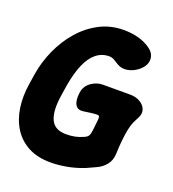

<svg xmlns="http://www.w3.org/2000/svg" viewBox="-131 -786 817 905"><g transform="rotate(20 277.0 -333.5)"><path d="M223.8 19Q158.6 19 112.2 -5.4Q65.8 -29.8 38.2 -73.2Q10.6 -116.6 2.1 -173.5Q-6.4 -230.4 4 -295L12 -347Q22.4 -411.4 49.7 -471.8Q77 -532.2 118.9 -580.4Q160.8 -628.6 215.6 -657.3Q270.4 -686 336.2 -686Q420.6 -686 473.8 -646.6Q500.8 -626.2 500.7 -596.9Q500.6 -567.6 472.4 -543L470.4 -541Q446 -520.8 417.1 -515.3Q388.2 -509.8 364.8 -523.6Q351.2 -532.2 339.4 -539.1Q327.6 -546 314.2 -546Q277.4 -546 249.3 -523.4Q221.2 -500.8 202.1 -456.4Q183 -412 172 -347L164 -295Q151.6 -214.6 170.6 -172.8Q189.6 -131 247.4 -131Q272.2 -131 292.4 -135.3Q312.6 -139.6 333.4 -149Q347.8 -155.2 352.9 -164.2Q358 -173.2 360 -190.5Q362 -207.8 365 -237Q367.2 -249.8 366.2 -259.1Q365.2 -268.4 354.2 -268Q338.8 -267.6 323.9 -265.6Q309 -263.6 288 -260.6Q265.4 -257.4 254.2 -268Q243 -278.6 240.4 -298Q237.8 -317.4 241 -339Q246.4 -371.6 273.3 -390.8Q300.2 -410 331.8 -410H468.8Q496.8 -410 517.9 -397.7Q539 -385.4 546.7 -365.4Q554.4 -345.4 541.6 -321.4L527 -292.2Q519.4 -275.4 514.2 -250.9Q509 -226.4 505.8 -194.6Q502.6 -162.8 501.2 -122.6Q499.6 -92.4 482.1 -69.8Q464.6 -47.2 435 -34L390.6 -13.8Q388.8 -12.8 386.8 -12.4Q384.8 -12 381.6 -10.4Q343.2 4.4 302.2 11.7Q261.2 19 223.8 19Z"/></g></svg>

Font: Winky Sans
Style: Italic
Weight: 400
Italic angle: -8.97852°
Designer: Simon Atzbach
Foundry: typofactur
Version: Version 1.205